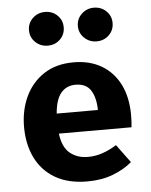

<svg xmlns="http://www.w3.org/2000/svg" viewBox="-57 -864 729 929"><g transform="rotate(-5 307.5 -399.5)"><path d="M212.3 -225.1Q220.5 -158.5 255.9 -129.5Q291.3 -100.5 343.1 -100.5Q380.5 -100.5 415.4 -112.8Q450.3 -125.1 482.6 -145.6L547.7 -57.4Q509.2 -24.6 454.6 -3.6Q400 17.4 330.3 17.4Q236.9 17.4 173.8 -19.7Q110.8 -56.9 79 -122.1Q47.2 -187.2 47.2 -271.8Q47.2 -352.3 77.9 -418.2Q108.7 -484.1 167.9 -523.3Q227.2 -562.6 312.8 -562.6Q390.8 -562.6 447.9 -529.2Q505.1 -495.9 536.7 -433.3Q568.2 -370.8 568.2 -283.1Q568.2 -269.2 567.4 -253.3Q566.7 -237.4 565.1 -225.1ZM312.8 -453.8Q269.2 -453.8 242.6 -422.6Q215.9 -391.3 210.3 -322.6H410.3Q409.7 -382.1 387.2 -417.9Q364.6 -453.8 312.8 -453.8ZM196.4 -653.8Q161 -653.8 136.4 -677.4Q111.8 -701 111.8 -735.9Q111.8 -770.3 136.4 -793.8Q161 -817.4 196.4 -817.4Q232.3 -817.4 256.4 -793.8Q280.5 -770.3 280.5 -735.9Q280.5 -701 256.4 -677.4Q232.3 -653.8 196.4 -653.8ZM433.3 -653.8Q399 -653.8 374.1 -677.4Q349.2 -701 349.2 -735.9Q349.2 -770.3 374.1 -793.8Q399 -817.4 433.3 -817.4Q469.2 -817.4 493.6 -793.8Q517.9 -770.3 517.9 -735.9Q517.9 -701 493.6 -677.4Q469.2 -653.8 433.3 -653.8Z"/></g></svg>

Font: FiraCode Nerd Font Mono
Style: Bold
Weight: 700
Monospace: yes
Designer: Carrois Corporate, Edenspiekermann AG, Nikita Prokopov
Foundry: Carrois Corporate, Edenspiekermann AG, Nikita Prokopov
Version: Version 6.002;Nerd Fonts 3.3.0